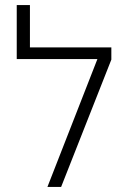

<svg xmlns="http://www.w3.org/2000/svg" viewBox="-20 -737 509 757"><path d="M167 0 364 -504H46V-550H419V-502L221 0ZM46 -504V-717H98V-504Z"/></svg>

Font: Assistant ExtraLight Light
Style: Regular
Weight: 300
Version: Version 3.000